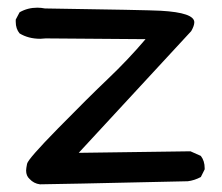

<svg xmlns="http://www.w3.org/2000/svg" viewBox="-20 -486 577 500"><path d="M84 -6Q68 -8 57 -20Q48 -28 48 -42Q48 -47 50.5 -59.5Q53 -72 131 -151.5Q209 -231 261.5 -281Q314 -331 359 -384L99 -386L85 -385Q54 -385 31 -399Q21 -411 21 -429V-435L31 -454Q52 -466 77 -466Q87 -466 97 -464Q363 -460 399 -458Q486 -453 486 -428Q486 -419 478 -405L185 -88L476 -92L503 -80Q513 -67 513 -48V-45L503 -25Q486 -16 469 -14Q113 -6 84 -6Z"/></svg>

Font: Xiaolai SC
Style: Regular
Weight: 400
Designer: Nozomi Seto 瀬戸のぞみ
Version: Version 3.11;December 4, 2020;FontCreator 13.0.0.2613 64-bit